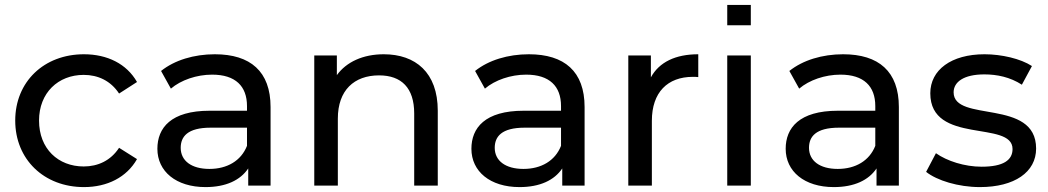

<svg xmlns="http://www.w3.org/2000/svg" viewBox="-20 -756 4269 782"><path d="M322 6C417 6 496 -34 538 -108L465 -154C431 -102 379 -78 321 -78C217 -78 139 -150 139 -265C139 -378 217 -451 321 -451C379 -451 431 -427 465 -375L538 -422C496 -496 417 -535 322 -535C159 -535 42 -423 42 -265C42 -107 159 6 322 6Z M855 -535C770 -535 691 -511 636 -467L676 -395C717 -430 781 -452 844 -452C939 -452 986 -405 986 -324V-305H834C676 -305 621 -235 621 -150C621 -58 697 6 817 6C900 6 959 -22 991 -70V0H1082V-320C1082 -465 1000 -535 855 -535ZM833 -68C760 -68 716 -101 716 -154C716 -199 743 -236 838 -236H986V-162C962 -101 905 -68 833 -68Z M1543 -535C1459 -535 1391 -504 1352 -450V-530H1260V0H1356V-273C1356 -388 1422 -449 1524 -449C1615 -449 1667 -398 1667 -294V0H1763V-305C1763 -461 1672 -535 1543 -535Z M2134 -535C2049 -535 1970 -511 1915 -467L1955 -395C1996 -430 2060 -452 2123 -452C2218 -452 2265 -405 2265 -324V-305H2113C1955 -305 1900 -235 1900 -150C1900 -58 1976 6 2096 6C2179 6 2238 -22 2270 -70V0H2361V-320C2361 -465 2279 -535 2134 -535ZM2112 -68C2039 -68 1995 -101 1995 -154C1995 -199 2022 -236 2117 -236H2265V-162C2241 -101 2184 -68 2112 -68Z M2631 -441V-530H2539V0H2635V-264C2635 -380 2699 -443 2802 -443C2809 -443 2816 -443 2824 -442V-535C2731 -535 2665 -503 2631 -441Z M2942 -736V-653H3038V-736ZM2942 0H3038V-530H2942Z M3414 -535C3329 -535 3250 -511 3195 -467L3235 -395C3276 -430 3340 -452 3403 -452C3498 -452 3545 -405 3545 -324V-305H3393C3235 -305 3180 -235 3180 -150C3180 -58 3256 6 3376 6C3459 6 3518 -22 3550 -70V0H3641V-320C3641 -465 3559 -535 3414 -535ZM3392 -68C3319 -68 3275 -101 3275 -154C3275 -199 3302 -236 3397 -236H3545V-162C3521 -101 3464 -68 3392 -68Z M3971 6C4112 6 4200 -55 4200 -151C4200 -357 3864 -255 3864 -380C3864 -422 3905 -453 3989 -453C4041 -453 4094 -442 4142 -411L4183 -487C4137 -517 4059 -535 3990 -535C3854 -535 3769 -471 3769 -376C3769 -165 4104 -268 4104 -149C4104 -104 4067 -77 3978 -77C3909 -77 3837 -100 3792 -132L3752 -56C3796 -21 3883 6 3971 6Z"/></svg>

Font: AWKNG-Font Medium
Style: Regular
Weight: 500
Designer: Awakening Church
Foundry: Awakening Church
Version: Version 1.700;PS 001.700;hotconv 1.0.88;makeotf.lib2.5.64775